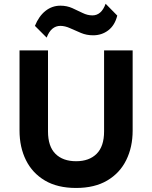

<svg xmlns="http://www.w3.org/2000/svg" viewBox="-20 -962 791 998"><path d="M375.5 15Q278.5 15 213.2 -23.8Q148 -62.5 114.8 -129.8Q81.5 -197 81.5 -283V-700H229.5V-279Q229.5 -201 268.2 -162.5Q307 -124 375.5 -124Q443.5 -124 482.2 -162.5Q521 -201 521 -279V-700H669.5V-283Q669.5 -197.5 636.2 -130Q603 -62.5 537.5 -23.8Q472 15 375.5 15ZM222.5 -766.5 161.5 -827.5Q182 -878 216.2 -905.2Q250.5 -932.5 294 -932.5Q327.5 -932.5 355.8 -919.8Q384 -907 409.5 -894.5Q435 -882 460.5 -882Q483.5 -882 500.8 -897Q518 -912 529 -942.5L589.5 -881Q577 -830.5 543 -804.5Q509 -778.5 464 -778.5Q430 -778.5 400.8 -790.8Q371.5 -803 344.8 -815.2Q318 -827.5 293.5 -827.5Q270.5 -827.5 252.5 -812.8Q234.5 -798 222.5 -766.5Z"/></svg>

Font: Geologica SemiBold
Style: Regular
Weight: 600
Designer: Sindre Bremnes, Frode Helland
Foundry: Monokrom Skriftforlag AS
Version: Version 1.010;gftools[0.9.28]